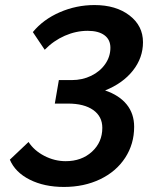

<svg xmlns="http://www.w3.org/2000/svg" viewBox="-20 -730 600 760"><path d="M19 -98 93 -168Q115 -134 155.5 -113Q196 -92 240 -92Q303 -92 344 -129.5Q385 -167 385 -224Q385 -269 349 -294.5Q313 -320 249 -320H197L213 -413H264Q306 -413 341 -430Q376 -447 396.5 -476.5Q417 -506 417 -541Q417 -573 393.5 -590.5Q370 -608 327 -608Q281 -608 236.5 -588.5Q192 -569 157 -533L110 -603Q151 -653 216.5 -681.5Q282 -710 354 -710Q439 -710 492.5 -669Q546 -628 546 -563Q546 -501 506 -450.5Q466 -400 396 -372Q452 -353 481.5 -316.5Q511 -280 511 -228Q511 -160 475.5 -105.5Q440 -51 376.5 -20.5Q313 10 233 10Q155 10 97.5 -19Q40 -48 19 -98Z"/></svg>

Font: Sarabun SemiBold
Style: Italic
Weight: 600
Italic angle: -10°
Designer: Suppakit Chalermlarp | Katatrad Co.,Ltd.
Foundry: Cadson Demak Co.,Ltd.
Version: Version 1.000; ttfautohint (v1.6)